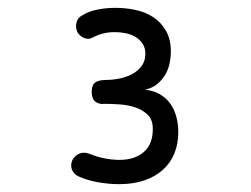

<svg xmlns="http://www.w3.org/2000/svg" viewBox="-20 -900 640 490"><path d="M180 -450Q168 -456 163.5 -467.5Q159 -479 165 -492Q171 -503 182.5 -508Q194 -513 210 -507Q226 -500 246 -496Q266 -492 285 -492Q324 -492 347 -512Q370 -532 370 -571Q370 -594 357.5 -606.5Q345 -619 326.5 -625.5Q308 -632 286.5 -633.5Q265 -635 247 -635Q240 -634 234 -635.5Q228 -637 223.5 -640.5Q219 -644 216.5 -650.5Q214 -657 214 -666Q214 -683 223 -689.5Q232 -696 251 -696Q267 -696 284.5 -699.5Q302 -703 316.5 -710.5Q331 -718 341 -731Q351 -744 351 -763Q351 -778 343.5 -789Q336 -800 324.5 -806.5Q313 -813 299.5 -815.5Q286 -818 273 -818Q258 -818 245 -815Q232 -812 218 -805Q207 -798 195 -803Q183 -808 177 -819Q172 -831 175.5 -843.5Q179 -856 192 -862Q206 -871 228.5 -875.5Q251 -880 274 -880Q301 -880 326.5 -874.5Q352 -869 371.5 -856Q391 -843 403.5 -821.5Q416 -800 416 -769Q416 -753 412.5 -737Q409 -721 400.5 -707.5Q392 -694 380 -684.5Q368 -675 350 -671Q371 -669 387 -660Q403 -651 413.5 -637Q424 -623 429.5 -604Q435 -585 435 -562Q435 -533 425 -508.5Q415 -484 395.5 -466.5Q376 -449 348 -439.5Q320 -430 284 -430Q257 -430 229.5 -435Q202 -440 180 -450Z"/></svg>

Font: Maple Mono Normal NL Light
Style: Regular
Weight: 300
Monospace: yes
Designer: subframe7536
Version: Version 7.000